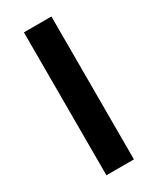

<svg xmlns="http://www.w3.org/2000/svg" viewBox="-180 -747 661 804"><g transform="rotate(-30 150.5 -345.5)"><path d="M84 0V-691H217V0Z"/></g></svg>

Font: Qnwhxotralxmqkhsjrfbfhwcoqn
Style: Regular
Weight: 500
Designer: Carrois Corporate & Edenspiekermann
Foundry: Carrois Corporate GbR & Edenspiekermann AG
Version: Version 2.001